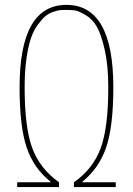

<svg xmlns="http://www.w3.org/2000/svg" viewBox="-20 -760 540 780"><path d="M440.4 -405.3Q440.4 -247.1 411.6 -162.1Q382.8 -77.1 315.4 -22.5V-19.5H450.2V0H280.3V-19.5Q357.4 -73.2 388.7 -157.2Q419.9 -241.2 419.9 -405.3Q419.9 -494.1 405.3 -558.1Q390.6 -622.1 373 -652.3Q355.5 -682.6 327.1 -699.2Q298.8 -715.8 284.2 -717.8Q269.5 -719.7 250 -719.7Q236.3 -719.7 227.1 -719.2Q217.8 -718.8 198.2 -712.4Q178.7 -706.1 165 -694.8Q151.4 -683.6 134.3 -660.6Q117.2 -637.7 106 -605.5Q94.7 -573.2 87.4 -521.5Q80.1 -469.7 80.1 -405.3Q80.1 -241.2 111.3 -157.7Q142.6 -74.2 219.7 -19.5V0H49.8V-19.5H184.6V-22.5Q116.2 -77.1 87.9 -162.1Q59.6 -247.1 59.6 -405.3Q59.6 -740.2 250 -740.2Q440.4 -740.2 440.4 -405.3Z"/></svg>

Font: Mgen+ 1m thin
Style: Regular
Weight: 100
Designer: [Source Han Sans]
Ryoko NISHIZUKA  (kana & ideographs); Paul D. Hunt (Latin, Greek & Cyrillic); Wenlong ZHANG  (bopomofo
Version: Version 1.059.20150602